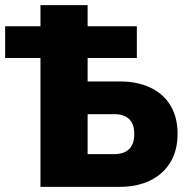

<svg xmlns="http://www.w3.org/2000/svg" viewBox="-25 -725 749 745"><path d="M132 0V-500H-5V-623H132V-705H315V-623H506V-500H315V-409H440Q507 -409 557.5 -385.5Q608 -362 636 -316.5Q664 -271 664 -206Q664 -141 636 -95Q608 -49 557.5 -24.5Q507 0 440 0ZM315 -127H418Q456 -127 476 -146.5Q496 -166 496 -205Q496 -244 476 -263Q456 -282 419 -282H315Z"/></svg>

Font: Nunito Sans 7pt Condensed Black
Style: Regular
Weight: 900
Width: 3
Designer: Vernon Adams
Foundry: Vernon Adams
Version: Version 3.101;gftools[0.9.27]